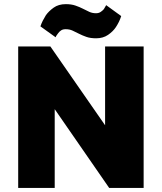

<svg xmlns="http://www.w3.org/2000/svg" viewBox="-20 -930 800 950"><path d="M70 0H250.7V-389.8L520.3 0H690.7V-700H500V-310.2L229.3 -700H70ZM455.7 -740.5Q490 -740.5 514.7 -757.5Q539.3 -774.5 553.2 -795.5Q561.1 -807.5 567.9 -821Q574.7 -834.5 579.7 -850.5L505.3 -904.5Q502.8 -900.5 500.1 -895.3Q497.3 -890.2 493.7 -884.5Q486.7 -876.5 477.4 -870.5Q468.2 -864.5 454.8 -864.5Q436.8 -864.5 421.7 -871.5Q406.6 -878.5 390 -887Q373.5 -895.5 353.1 -902.5Q332.8 -909.5 305.7 -909.5Q269.6 -909.5 245.3 -892Q221 -874.5 206.9 -854.5Q198.8 -841.5 191.9 -828Q185 -814.5 180 -799.5L255.3 -745.5Q256.8 -750.7 260.2 -755.2Q263.5 -759.8 267.7 -765.5Q273.3 -773.5 282.1 -779.5Q290.8 -785.5 304.8 -785.5Q324 -785.5 339.1 -778.5Q354.3 -771.5 370.9 -763Q387.6 -754.5 407.5 -747.5Q427.4 -740.5 455.7 -740.5Z"/></svg>

Font: Golos Text VF
Style: Regular
Weight: 400
Designer: A.Korolkova, Vitaly Kuzmin
Foundry: ParaType Ltd
Version: Version 2.005